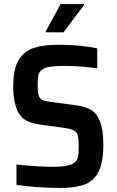

<svg xmlns="http://www.w3.org/2000/svg" viewBox="-20 -916 574 944"><path d="M61 -7V-107Q171 -96 239 -96Q325 -96 348 -118Q360 -128 363.5 -145Q367 -162 367 -194Q367 -232 362.5 -249.5Q358 -267 344 -274.5Q330 -282 298 -287L168 -305Q98 -315 71.5 -360.5Q45 -406 45 -494Q45 -577 72 -621Q99 -665 147 -680.5Q195 -696 269 -696Q319 -696 372 -691Q425 -686 458 -678V-580Q426 -585 381.5 -588.5Q337 -592 299 -592Q254 -592 227.5 -588Q201 -584 188 -574Q173 -564 169 -548Q165 -532 165 -499Q165 -464 169.5 -448Q174 -432 186.5 -425.5Q199 -419 228 -415L357 -398Q400 -392 428 -375.5Q456 -359 471 -320Q488 -278 488 -204Q488 -115 463 -69Q438 -23 392.5 -7.5Q347 8 274 8Q225 8 165.5 4Q106 0 61 -7ZM205 -757V-762L278 -896H393V-891L292 -757Z"/></svg>

Font: Saira Semi Condensed Medium
Style: Regular
Weight: 500
Width: 4
Designer: Hector Gatti with collaboration of the Omnibus-Type team
Foundry: Omnibus-Type
Version: Version 1.001; ttfautohint (v1.8)